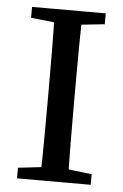

<svg xmlns="http://www.w3.org/2000/svg" viewBox="-48 -649 439 685"><g transform="rotate(5 171.5 -307.0)"><path d="M39 0V-38L161 -52H181L303 -38V0ZM121 0Q123 -69 123.5 -140.5Q124 -212 124 -285V-329Q124 -400 123.5 -471.5Q123 -543 121 -614H221Q219 -544 218.5 -472.5Q218 -401 218 -329V-285Q218 -214 218.5 -142.5Q219 -71 221 0ZM39 -575V-614H303V-575L181 -562H161Z"/></g></svg>

Font: Lisu Bosa
Style: Regular
Weight: 400
Designer: David Morse, Annie Olsen, Victor Gaultney, Frank Grießhammer (Latin)
Foundry: SIL International
Version: Version 2.000